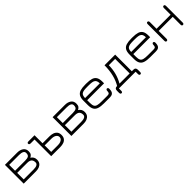

<svg xmlns="http://www.w3.org/2000/svg" viewBox="373 -1865 3354 3354"><g transform="rotate(-45 2050.0 -188.5)"><path d="M377 1.5C377 1.5 74 1.5 74 1.5C74 1.5 74 -462.5 74 -462.5C74 -462.5 377 -462.5 377 -462.5C422.5 -462.5 460.5 -452 491 -431C521 -410 536 -378 536 -335.5C536 -335.5 536 -335.5 536 -335.5C536 -307 530.5 -286 520 -271.5C509.5 -257 494.5 -245.5 475.5 -237C475.5 -237 475.5 -237 475.5 -237C516 -212 536 -176.5 536 -130.5C536 -130.5 536 -130.5 536 -130.5C536 -100 529 -75.5 515.5 -56C501.5 -36.5 482.5 -22 458.5 -12.5C434.5 -3 407.5 1.5 377 1.5C377 1.5 377 1.5 377 1.5ZM126.5 -212C126.5 -212 126.5 -51 126.5 -51C126.5 -51 370 -51 370 -51C445.5 -51 483.5 -72.5 483.5 -115C483.5 -115 483.5 -115 483.5 -115C483.5 -148 474.5 -172.5 457 -188.5C439 -204 411.5 -212 374 -212C374 -212 374 -212 374 -212C374 -212 126.5 -212 126.5 -212ZM126.5 -410C126.5 -410 126.5 -264.5 126.5 -264.5C126.5 -264.5 374 -264.5 374 -264.5C412.5 -264.5 441 -270 458.5 -281C476 -292 484.5 -314 484.5 -346.5C484.5 -346.5 484.5 -346.5 484.5 -346.5C484.5 -389 446.5 -410 370 -410C370 -410 370 -410 370 -410C370 -410 126.5 -410 126.5 -410Z M979 1.5C979 1.5 753 1.5 753 1.5C753 1.5 753 -410 753 -410C753 -410 657.5 -410 657.5 -410C633 -410 621 -419.5 621 -438.5C621 -438.5 621 -438.5 621 -438.5C621 -454.5 633 -462.5 657.5 -462.5C657.5 -462.5 657.5 -462.5 657.5 -462.5C657.5 -462.5 805.5 -462.5 805.5 -462.5C805.5 -462.5 805.5 -264.5 805.5 -264.5C805.5 -264.5 977 -264.5 977 -264.5C1007 -264.5 1034.5 -260 1060 -251.5C1085.5 -242.5 1105.5 -228.5 1121 -209C1136 -189.5 1143.5 -163.5 1143.5 -132C1143.5 -132 1143.5 -132 1143.5 -132C1143.5 -100.5 1136.5 -75 1122.5 -55.5C1108.5 -36 1089 -21.5 1064.5 -12.5C1039.5 -3 1011 1.5 979 1.5C979 1.5 979 1.5 979 1.5ZM805.5 -212C805.5 -212 805.5 -51 805.5 -51C805.5 -51 972 -51 972 -51C997 -51 1018.5 -54.5 1037 -61.5C1055.5 -68.5 1069.5 -78 1079.5 -90C1089 -101.5 1094 -115 1094 -129.5C1094 -129.5 1094 -129.5 1094 -129.5C1094 -153 1084 -172 1063.5 -187.5C1043 -203 1012.5 -211 972 -212C972 -212 972 -212 972 -212C972 -212 805.5 -212 805.5 -212Z M1555 1.5C1555 1.5 1252 1.5 1252 1.5C1252 1.5 1252 -462.5 1252 -462.5C1252 -462.5 1555 -462.5 1555 -462.5C1600.5 -462.5 1638.5 -452 1669 -431C1699 -410 1714 -378 1714 -335.5C1714 -335.5 1714 -335.5 1714 -335.5C1714 -307 1708.5 -286 1698 -271.5C1687.5 -257 1672.5 -245.5 1653.5 -237C1653.5 -237 1653.5 -237 1653.5 -237C1694 -212 1714 -176.5 1714 -130.5C1714 -130.5 1714 -130.5 1714 -130.5C1714 -100 1707 -75.5 1693.5 -56C1679.5 -36.5 1660.5 -22 1636.5 -12.5C1612.5 -3 1585.5 1.5 1555 1.5C1555 1.5 1555 1.5 1555 1.5ZM1304.5 -212C1304.5 -212 1304.5 -51 1304.5 -51C1304.5 -51 1548 -51 1548 -51C1623.5 -51 1661.5 -72.5 1661.5 -115C1661.5 -115 1661.5 -115 1661.5 -115C1661.5 -148 1652.5 -172.5 1635 -188.5C1617 -204 1589.5 -212 1552 -212C1552 -212 1552 -212 1552 -212C1552 -212 1304.5 -212 1304.5 -212ZM1304.5 -410C1304.5 -410 1304.5 -264.5 1304.5 -264.5C1304.5 -264.5 1552 -264.5 1552 -264.5C1590.5 -264.5 1619 -270 1636.5 -281C1654 -292 1662.5 -314 1662.5 -346.5C1662.5 -346.5 1662.5 -346.5 1662.5 -346.5C1662.5 -389 1624.5 -410 1548 -410C1548 -410 1548 -410 1548 -410C1548 -410 1304.5 -410 1304.5 -410Z M2203 1.5C2203 1.5 2057 1.5 2057 1.5C2005.5 1.5 1964 -3.5 1931.5 -14C1899 -24 1875.5 -42 1860 -67.5C1844.5 -93 1836.5 -129.5 1836.5 -176C1836.5 -176 1836.5 -176 1836.5 -176C1836.5 -176 1836.5 -285.5 1836.5 -285.5C1836.5 -332 1844.5 -368 1860 -393.5C1875.5 -419 1899 -437 1931.5 -447.5C1964 -457.5 2005.5 -462.5 2057 -462.5C2057 -462.5 2057 -462.5 2057 -462.5C2057 -462.5 2086 -462.5 2086 -462.5C2137 -462.5 2179 -457.5 2211.5 -447.5C2244 -437 2267.5 -419 2283 -393.5C2298.5 -368 2306 -332 2306 -285.5C2306 -285.5 2306 -285.5 2306 -285.5C2306 -285.5 2306 -245 2306 -245C2306 -245 1889 -245 1889 -245C1889 -245 1889 -176.5 1889 -176.5C1889 -141 1894 -114.5 1903.5 -96.5C1913 -78.5 1930.5 -66.5 1955 -60.5C1979.5 -54 2013.5 -51 2057 -51C2057 -51 2057 -51 2057 -51C2057 -51 2196 -51 2196 -51C2217 -51 2231.5 -55.5 2239.5 -64.5C2247 -73.5 2251 -88.5 2251 -109C2251 -109 2251 -109 2251 -109C2251 -121.5 2253.5 -130.5 2259 -137C2264 -143 2270 -146 2277 -146C2277 -146 2277 -146 2277 -146C2284.5 -146 2291 -143 2296 -137C2301 -131 2303.5 -122.5 2303.5 -111.5C2303.5 -111.5 2303.5 -111.5 2303.5 -111.5C2303.5 -89.5 2301 -70 2295.5 -53C2290 -35.5 2280.5 -22.5 2266 -13C2251.5 -3.5 2230.5 1.5 2203 1.5C2203 1.5 2203 1.5 2203 1.5ZM1889 -297.5C1889 -297.5 1889 -297.5 1889 -297.5C1889 -297.5 2253 -297.5 2253 -297.5C2252.5 -339.5 2242 -368.5 2222.5 -384C2222.5 -384 2222.5 -384 2222.5 -384C2210 -394.5 2193 -401.5 2170.5 -405C2148 -408.5 2119.5 -410 2086 -410C2086 -410 2086 -410 2086 -410C2086 -410 2057 -410 2057 -410C2023.5 -410 1996 -408.5 1974 -405.5C1952 -402 1934.5 -396 1922 -387C1922 -387 1922 -387 1922 -387C1900.5 -371.5 1889.5 -342 1889 -297.5Z M2400 93.5C2400 93.5 2400 93.5 2400 93.5C2382.5 93.5 2373.5 81.5 2373.5 58C2373.5 58 2373.5 58 2373.5 58C2373.5 58 2373.5 7.5 2373.5 7.5C2373.5 -32 2391 -51.5 2426.5 -51C2426.5 -51 2426.5 -51 2426.5 -51C2426.5 -51 2457 -51 2457 -51C2457 -51 2427 -38.5 2427 -38.5C2498.5 -153 2534.5 -294.5 2534.5 -462.5C2534.5 -462.5 2534.5 -462.5 2534.5 -462.5C2534.5 -462.5 2797.5 -462.5 2797.5 -462.5C2797.5 -462.5 2797.5 -51 2797.5 -51C2797.5 -51 2840.5 -51 2840.5 -51C2874.5 -51 2891.5 -31.5 2891.5 7.5C2891.5 7.5 2891.5 7.5 2891.5 7.5C2891.5 7.5 2891.5 58 2891.5 58C2891.5 81.5 2883 93.5 2865.5 93.5C2865.5 93.5 2865.5 93.5 2865.5 93.5C2848 93.5 2839 81.5 2839 58C2839 58 2839 58 2839 58C2839 58 2839 1.5 2839 1.5C2839 1.5 2426 1.5 2426 1.5C2426 1.5 2426 58 2426 58C2426 81.5 2417.5 93.5 2400 93.5ZM2493 -51C2493 -51 2493 -51 2493 -51C2493 -51 2744.5 -51 2744.5 -51C2744.5 -51 2744.5 -410 2744.5 -410C2744.5 -410 2588 -410 2588 -410C2587 -278.5 2555.5 -158.5 2493 -51Z M3342 1.5C3342 1.5 3196 1.5 3196 1.5C3144.5 1.5 3103 -3.5 3070.5 -14C3038 -24 3014.5 -42 2999 -67.5C2983.5 -93 2975.5 -129.5 2975.5 -176C2975.5 -176 2975.5 -176 2975.5 -176C2975.5 -176 2975.5 -285.5 2975.5 -285.5C2975.5 -332 2983.5 -368 2999 -393.5C3014.5 -419 3038 -437 3070.5 -447.5C3103 -457.5 3144.5 -462.5 3196 -462.5C3196 -462.5 3196 -462.5 3196 -462.5C3196 -462.5 3225 -462.5 3225 -462.5C3276 -462.5 3318 -457.5 3350.5 -447.5C3383 -437 3406.5 -419 3422 -393.5C3437.5 -368 3445 -332 3445 -285.5C3445 -285.5 3445 -285.5 3445 -285.5C3445 -285.5 3445 -245 3445 -245C3445 -245 3028 -245 3028 -245C3028 -245 3028 -176.5 3028 -176.5C3028 -141 3033 -114.5 3042.5 -96.5C3052 -78.5 3069.5 -66.5 3094 -60.5C3118.5 -54 3152.5 -51 3196 -51C3196 -51 3196 -51 3196 -51C3196 -51 3335 -51 3335 -51C3356 -51 3370.5 -55.5 3378.5 -64.5C3386 -73.5 3390 -88.5 3390 -109C3390 -109 3390 -109 3390 -109C3390 -121.5 3392.5 -130.5 3398 -137C3403 -143 3409 -146 3416 -146C3416 -146 3416 -146 3416 -146C3423.5 -146 3430 -143 3435 -137C3440 -131 3442.5 -122.5 3442.5 -111.5C3442.5 -111.5 3442.5 -111.5 3442.5 -111.5C3442.5 -89.5 3440 -70 3434.5 -53C3429 -35.5 3419.5 -22.5 3405 -13C3390.5 -3.5 3369.5 1.5 3342 1.5C3342 1.5 3342 1.5 3342 1.5ZM3028 -297.5C3028 -297.5 3028 -297.5 3028 -297.5C3028 -297.5 3392 -297.5 3392 -297.5C3391.5 -339.5 3381 -368.5 3361.5 -384C3361.5 -384 3361.5 -384 3361.5 -384C3349 -394.5 3332 -401.5 3309.5 -405C3287 -408.5 3258.5 -410 3225 -410C3225 -410 3225 -410 3225 -410C3225 -410 3196 -410 3196 -410C3162.5 -410 3135 -408.5 3113 -405.5C3091 -402 3073.5 -396 3061 -387C3061 -387 3061 -387 3061 -387C3039.5 -371.5 3028.5 -342 3028 -297.5Z M3601.5 8.5C3601.5 8.5 3601.5 8.5 3601.5 8.5C3584 8.5 3575.5 -3 3575.5 -26C3575.5 -26 3575.5 -26 3575.5 -26C3575.5 -26 3575.5 -434 3575.5 -434C3575.5 -457.5 3583.5 -469.5 3599.5 -469.5C3599.5 -469.5 3599.5 -469.5 3599.5 -469.5C3618.5 -469.5 3628 -457.5 3628 -434C3628 -434 3628 -434 3628 -434C3628 -434 3628 -270.5 3628 -270.5C3628 -270.5 3975 -270.5 3975 -270.5C3975 -270.5 3975 -434 3975 -434C3975 -457.5 3983.5 -469.5 4001 -469.5C4001 -469.5 4001 -469.5 4001 -469.5C4018.5 -469.5 4027.5 -457.5 4027.5 -434C4027.5 -434 4027.5 -434 4027.5 -434C4027.5 -434 4027.5 -26 4027.5 -26C4027.5 -3 4018.5 8.5 4001 8.5C4001 8.5 4001 8.5 4001 8.5C3983.5 8.5 3975 -3 3975 -26C3975 -26 3975 -26 3975 -26C3975 -26 3975 -218 3975 -218C3975 -218 3628 -218 3628 -218C3628 -218 3628 -26 3628 -26C3628 -3 3619 8.5 3601.5 8.5Z"/></g></svg>

Font: Jura-Fortis-Regular
Style: Regular
Weight: 500
Designer: Daniel Johnson, Alexei Vanyashin, Mirko Velimirovic
Foundry: Daniel Johnson
Version: ""